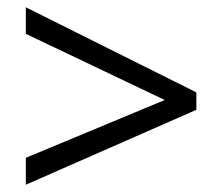

<svg xmlns="http://www.w3.org/2000/svg" viewBox="-20 -626 612 528"><path d="M51 -192 433 -351 51 -533V-606L520 -372V-324L51 -118Z"/></svg>

Font: Stephens Clock
Style: Regular
Weight: 400
Designer: Peter Wiegel (catfonts.de) with slight modifications by DT1.org
Version: Version 0.9.1